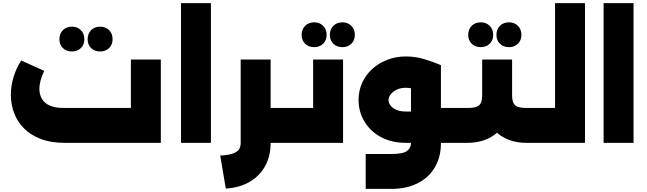

<svg xmlns="http://www.w3.org/2000/svg" viewBox="-20 -921 4175 1238"><path d="M396 0Q307 0 241.5 -25.5Q176 -51 133.5 -94.5Q91 -138 70.5 -193.5Q50 -249 50 -310Q50 -366 67 -423Q84 -480 117 -531L265 -464Q250 -433 242 -403.5Q234 -374 234 -347Q234 -312 250 -284Q266 -256 300.5 -240.5Q335 -225 390 -225H824V-537H1017V0ZM626 -589Q590 -589 567.5 -611Q545 -633 545 -668Q545 -704 567.5 -726.5Q590 -749 626 -749Q661 -749 683.5 -726.5Q706 -704 706 -668Q706 -633 683.5 -611Q661 -589 626 -589ZM444 -589Q408 -589 385.5 -611Q363 -633 363 -668Q363 -704 385.5 -726.5Q408 -749 444 -749Q479 -749 501.5 -726.5Q524 -704 524 -668Q524 -633 501.5 -611Q479 -589 444 -589Z M1147 0V-901H1340V0Z M1683 0V-225H1840V0ZM1400 82Q1453 79 1481.5 69Q1510 59 1521 42Q1532 25 1532 1V-537H1725V1Q1725 86 1689.5 150Q1654 214 1589.5 251.5Q1525 289 1436 295ZM1840 0V-225Q1848 -225 1854 -194.5Q1860 -164 1860 -114Q1860 -62 1854 -31Q1848 0 1840 0Z M1999 -537H2192V0H1840V-225H1999ZM1840 0Q1832 0 1826 -31Q1820 -62 1820 -114Q1820 -164 1826 -194.5Q1832 -225 1840 -225ZM2188 -617Q2152 -617 2129.5 -639Q2107 -661 2107 -696Q2107 -732 2129.5 -754.5Q2152 -777 2188 -777Q2223 -777 2245.5 -754.5Q2268 -732 2268 -696Q2268 -661 2245.5 -639Q2223 -617 2188 -617ZM2006 -617Q1970 -617 1947.5 -639Q1925 -661 1925 -696Q1925 -732 1947.5 -754.5Q1970 -777 2006 -777Q2041 -777 2063.5 -754.5Q2086 -732 2086 -696Q2086 -661 2063.5 -639Q2041 -617 2006 -617Z M2784 0V-225H2938V0ZM2938 0V-225Q2946 -225 2952 -194.5Q2958 -164 2958 -114Q2958 -62 2952 -31Q2946 0 2938 0ZM2338 297V72H2503Q2577 72 2603.5 53Q2630 34 2630 2V-501H2823V2Q2823 92 2783.5 158.5Q2744 225 2672 261Q2600 297 2503 297ZM2597 0Q2504 0 2435.5 -37.5Q2367 -75 2329.5 -138Q2292 -201 2292 -276Q2292 -337 2315.5 -388Q2339 -439 2381 -477Q2423 -515 2478.5 -536Q2534 -557 2597 -557Q2659 -557 2718 -539Q2777 -521 2823 -501L2746 -302Q2661 -355 2597 -355Q2562 -355 2537 -342.5Q2512 -330 2498.5 -311.5Q2485 -293 2485 -275Q2485 -259 2497 -242Q2509 -225 2534 -213.5Q2559 -202 2597 -202H2767V0Z M2938 0V-225H2996Q3033 -225 3053 -232.5Q3073 -240 3081 -258.5Q3089 -277 3089 -309V-537H3282V-309Q3282 -214 3247 -145Q3212 -76 3148 -38.5Q3084 -1 2996 0ZM3375 0Q3287 0 3223 -37.5Q3159 -75 3124 -144.5Q3089 -214 3089 -309H3282Q3282 -277 3290 -258.5Q3298 -240 3318 -232.5Q3338 -225 3375 -225H3408V0ZM3408 0V-225Q3416 -225 3422 -194.5Q3428 -164 3428 -114Q3428 -62 3422 -31Q3416 0 3408 0ZM2938 0Q2930 0 2924 -31Q2918 -62 2918 -114Q2918 -164 2924 -194.5Q2930 -225 2938 -225ZM3262 -617Q3226 -617 3203.5 -639Q3181 -661 3181 -696Q3181 -732 3203.5 -754.5Q3226 -777 3262 -777Q3297 -777 3319.5 -754.5Q3342 -732 3342 -696Q3342 -661 3319.5 -639Q3297 -617 3262 -617ZM3080 -617Q3044 -617 3021.5 -639Q2999 -661 2999 -696Q2999 -732 3021.5 -754.5Q3044 -777 3080 -777Q3115 -777 3137.5 -754.5Q3160 -732 3160 -696Q3160 -661 3137.5 -639Q3115 -617 3080 -617Z M3408 0V-225H3559V-901H3752V0ZM3408 0Q3400 0 3394 -31Q3388 -62 3388 -114Q3388 -164 3394 -194.5Q3400 -225 3408 -225Z M3872 0V-901H4065V0Z"/></svg>

Font: Alexandria Black
Style: Regular
Weight: 900
Designer: Mohamed Gaber
Foundry: Kief Type Foundry
Version: Version 5.100